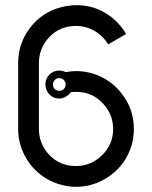

<svg xmlns="http://www.w3.org/2000/svg" viewBox="-20 -720 585 740"><path d="M130 -477Q130 -535 170.5 -577.5Q211 -620 273 -620Q311 -620 344 -601Q377 -582 397 -549L466 -589Q436 -640 386 -670Q336 -700 276 -700Q245 -700 215 -692Q142 -673 96 -613Q50 -553 50 -477V-223Q50 -175 70 -131Q90 -87 126 -55.5Q162 -24 208 -10Q240 0 273 0Q328 0 377 -26Q426 -52 458 -98Q496 -155 496 -223Q496 -302 446 -363Q414 -403 368.5 -424.5Q323 -446 273 -446Q253 -446 233 -442Q221 -448 208 -448Q186 -448 170.5 -432.5Q155 -417 155 -394.5Q155 -372 170.5 -356Q186 -340 208 -340Q220 -340 233.5 -347.5Q247 -355 253 -365Q263 -366 273 -366Q341 -366 384 -313Q416 -274 416 -223Q416 -163 373 -121.5Q330 -80 273 -80Q211 -80 170.5 -122.5Q130 -165 130 -223ZM191 -411.5Q198 -419 208.5 -419Q219 -419 226 -411.5Q233 -404 233 -394Q233 -384 226 -377Q219 -370 208.5 -370Q198 -370 191 -377Q184 -384 184 -394Q184 -404 191 -411.5Z"/></svg>

Font: Sakbunderan
Style: Regular
Weight: 400
Version: Version 1.00